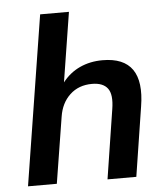

<svg xmlns="http://www.w3.org/2000/svg" viewBox="-53 -783 722 830"><g transform="rotate(-5 308.5 -368.0)"><path d="M35 0 152 -736H277L229 -434Q260 -474 304.5 -494.5Q349 -515 403 -515Q587 -515 552 -301L505 0H380L427 -301Q437 -363 417 -390Q397 -417 349 -417Q291 -417 253 -381.5Q215 -346 206 -287L160 0Z"/></g></svg>

Font: Mulish
Style: Bold Italic
Weight: 700
Italic angle: -9°
Designer: Vernon Adams
Foundry: Vernon Adams
Version: Version 3.603; ttfautohint (v1.8.3)